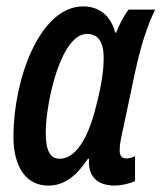

<svg xmlns="http://www.w3.org/2000/svg" viewBox="-20 -570 505 600"><path d="M131 10C181 10 219 -20 255 -74H258C256 -39 265 10 340 10C356 10 385 4 402 -4V-82C392 -77 382 -75 375 -75C362 -75 354 -81 354 -100C354 -115 357 -135 362 -155L402 -344C419 -422 439 -488 465 -540H382C369 -524 354 -496 343 -468H340C326 -522 289 -550 240 -550C104 -550 22 -322 22 -143C22 -46 63 10 131 10ZM166 -74C136 -74 123 -100 123 -156C123 -247 169 -464 252 -464C286 -464 304 -440 304 -389C304 -352 298 -308 282 -245C264 -168 228 -74 166 -74Z"/></svg>

Font: Noto Sans UI Condensed Medium
Style: Italic
Weight: 500
Width: 3
Italic angle: -12°
Designer: Monotype Design Team
Foundry: Monotype Imaging Inc.
Version: Version 1.901